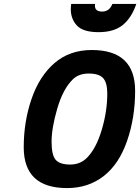

<svg xmlns="http://www.w3.org/2000/svg" viewBox="-20 -947 715 979"><path d="M464 -918Q464 -888 501 -888Q538 -888 553 -927H675Q651 -856 606 -819.5Q561 -783 482.5 -783Q404 -783 372.5 -816.5Q341 -850 341 -900Q341 -913 343 -927H465Q464 -922 464 -918ZM423 -142Q470 -189 498.5 -284Q527 -379 527 -470Q527 -525 506 -548.5Q485 -572 433 -572Q381 -572 351 -542Q301 -493 272 -393.5Q243 -294 243 -224.5Q243 -155 264.5 -131.5Q286 -108 337.5 -108Q389 -108 423 -142ZM322 12Q101 12 101 -196Q101 -327 141 -443Q181 -559 258 -625.5Q335 -692 448 -692Q669 -692 669 -484Q669 -347 628 -228.5Q587 -110 508.5 -49Q430 12 322 12Z"/></svg>

Font: Titillium Web
Style: Bold Italic
Weight: 700
Italic angle: -13°
Version: Version 1.002;PS 57.000;hotconv 1.0.70;makeotf.lib2.5.55311